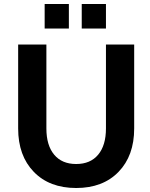

<svg xmlns="http://www.w3.org/2000/svg" viewBox="-20 -945 763 976"><path d="M215.8 -292Q215.8 -206.1 255.4 -158.7Q294.9 -111.3 367.2 -111.3Q439.5 -111.3 479 -158.7Q518.6 -206.1 518.6 -292V-718.8H662.1V-292Q662.1 -153.3 582.5 -71.3Q502.9 10.7 367.2 10.7Q231.4 10.7 151.9 -71.3Q72.3 -153.3 72.3 -292V-718.8H215.8ZM207 -799.8V-924.8H330.1V-799.8ZM395.5 -799.8V-924.8H518.6V-799.8Z"/></svg>

Font: Min Sans Bold
Style: Regular
Weight: 700
Designer: Jinseong-Kim, NotoSansCJK, Nunito
Foundry: Jinseong-Kim
Version: Version 1.400;Glyphs 3.1.2 (3151)